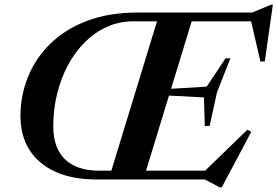

<svg xmlns="http://www.w3.org/2000/svg" viewBox="-20 -758 1172 811"><path d="M654.5 -705H801L585.5 0H439ZM561 -705H1045.5L1124 -738H1132.5L1098.5 -498.5H1080L1037.5 -681L1091.5 -668H544Q484 -668 432.2 -644.8Q380.5 -621.5 338.5 -579.8Q296.5 -538 266.8 -482.2Q237 -426.5 221 -361Q205 -295.5 205 -225Q205 -163.5 227.2 -121.8Q249.5 -80 293 -58.5Q336.5 -37 400 -37H916.5L835 -26L1025.5 -210.5L1041 -200.5L917 33H907.5L845 0H386.5Q286.5 0 214.8 -32.2Q143 -64.5 104.8 -124.2Q66.5 -184 66.5 -267.5Q66.5 -354.5 98.2 -433.2Q130 -512 192.5 -573.2Q255 -634.5 347.5 -669.8Q440 -705 561 -705ZM865.5 -226H845L841.5 -346.5L633.5 -357.5L642 -379.5L853 -392L932.5 -511.5H953L896.5 -368Z"/></svg>

Font: Newsreader 60pt SemiBold
Style: Italic
Weight: 600
Italic angle: -17°
Designer: Hugues Gentile
Foundry: Production Type
Version: Version 1.003